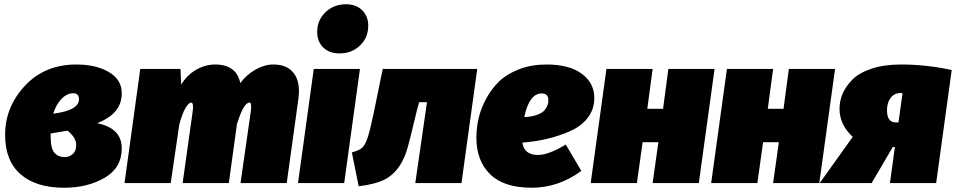

<svg xmlns="http://www.w3.org/2000/svg" viewBox="-20 -860 4491 902"><path d="M339 -557Q431 -557 491.5 -521.5Q552 -486 552 -422Q552 -374 524.5 -340Q497 -306 437 -281Q552 -258 552 -163Q552 -72 472 -25Q392 22 281 22Q150 22 77 -41Q4 -104 4 -227Q4 -357 97 -457Q190 -557 339 -557ZM324 -422Q294 -422 268.5 -395Q243 -368 230 -326Q351 -341 351 -394Q351 -422 324 -422ZM297 -246Q237 -236 218 -233V-218Q218 -162 236 -142Q254 -122 285 -122Q305 -122 321.5 -136Q338 -150 338 -179Q338 -214 297 -246Z M1265 -557Q1330 -557 1361 -515Q1392 -473 1382 -397L1327 0H1110L1158 -335Q1164 -378 1152 -378Q1124 -378 1093 -276L1055 0H838L885 -335Q891 -378 878 -378Q866 -378 850.5 -351Q835 -324 822 -273L782 0H565L639 -536H828L831 -462Q858 -507 901 -532Q944 -557 991 -557Q1090 -557 1109 -470Q1139 -510 1181 -533.5Q1223 -557 1265 -557Z M1575 -609Q1527 -609 1498.5 -637Q1470 -665 1470 -710Q1470 -765 1509 -802.5Q1548 -840 1605 -840Q1653 -840 1681.5 -812Q1710 -784 1710 -739Q1710 -683 1671 -646Q1632 -609 1575 -609ZM1671 -536 1597 0H1380L1454 -536Z M2222 -536 2148 0H1931L1986 -380H1949L1937 -335Q1900 -177 1887 -141Q1855 -53 1790 -18Q1743 6 1665 15L1633 -144Q1667 -153 1681 -165.5Q1695 -178 1706.5 -211.5Q1718 -245 1735 -326L1778 -536Z M2772 -400Q2772 -347 2741.5 -307Q2711 -267 2658.5 -244Q2606 -221 2551.5 -208Q2497 -195 2434 -190Q2442 -132 2508 -132Q2557 -132 2638 -181L2711 -57Q2603 22 2478 22Q2347 22 2282.5 -41.5Q2218 -105 2218 -213Q2218 -259 2228.5 -304.5Q2239 -350 2264 -396.5Q2289 -443 2325.5 -478Q2362 -513 2419.5 -535Q2477 -557 2548 -557Q2654 -557 2713 -513.5Q2772 -470 2772 -400ZM2443 -310Q2475 -311 2498.5 -319Q2522 -327 2532.5 -336.5Q2543 -346 2549 -359Q2555 -372 2555.5 -377.5Q2556 -383 2556 -390Q2556 -421 2525 -421Q2466 -421 2443 -310Z M3046 0 3073 -192H2999L2972 0H2755L2829 -536H3046L3021 -349H3095L3120 -536H3337L3263 0Z M3612 0 3639 -192H3565L3538 0H3321L3395 -536H3612L3587 -349H3661L3686 -536H3903L3829 0Z M4213 -557Q4333 -557 4451 -531L4378 0H4161L4184 -169H4174L4075 0H3831L3986 -217Q3924 -274 3924 -349Q3924 -386 3938.5 -420Q3953 -454 3984.5 -486Q4016 -518 4075 -537.5Q4134 -557 4213 -557ZM4211 -423Q4182 -423 4164.5 -400.5Q4147 -378 4147 -342Q4147 -285 4188 -285H4201L4220 -422Q4214 -423 4211 -423Z"/></svg>

Font: Fira Sans Ultra
Style: Italic
Weight: 950
Italic angle: -8°
Designer: Carrois Corporate & Edenspiekermann AG
Foundry: Carrois Corporate GbR & Edenspiekermann AG
Version: Version 4.203;PS 004.203;hotconv 1.0.88;makeotf.lib2.5.64775